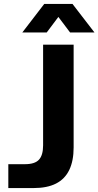

<svg xmlns="http://www.w3.org/2000/svg" viewBox="-20 -956 500 976"><path d="M22.3 0V-121.4H106.9Q157.1 -121.4 178.1 -144.3Q199.1 -167.1 199.1 -217.1V-729H354.3V-206.4Q354.3 -138.3 332.1 -92.1Q309.9 -45.9 264.7 -22.9Q219.6 0 150.4 0ZM93.4 -790.9 205 -936.1H348.4L460.3 -790.9H336.3L276.7 -870L217.4 -790.9Z"/></svg>

Font: Mona Sans ExtraLight
Style: Regular
Weight: 200
Designer: Deni Anggara
Foundry: GitHub
Version: Version 2.000